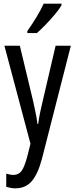

<svg xmlns="http://www.w3.org/2000/svg" viewBox="-20 -786 410 1046"><path d="M4 -537H88L161 -233Q167 -205 173.5 -174Q180 -143 184 -111H188Q195 -164 212 -233L283 -537H366L208 81Q186 163 152.5 201.5Q119 240 64 240Q52 240 40 238Q28 236 14 232V160Q24 163 34 165Q44 167 53 167Q82 167 98 144.5Q114 122 129 65L146 -3ZM315 -757Q303 -736 279 -707.5Q255 -679 228.5 -651.5Q202 -624 181 -606H129V-617Q187 -699 218 -766H315Z"/></svg>

Font: Noto Sans Tamil ExtraCondensed
Style: Regular
Weight: 400
Width: 2
Designer: Jelle Bosma - Monotype Design Team
Foundry: Monotype Imaging Inc.
Version: Version 2.004; ttfautohint (v1.8.4.7-5d5b)